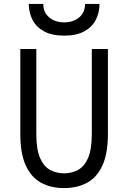

<svg xmlns="http://www.w3.org/2000/svg" viewBox="-20 -951 656 983"><path d="M308 12Q240.5 12 190.2 -15.5Q140 -43 112 -103.8Q84 -164.5 84 -265V-700H166V-265Q166 -185 185.5 -141.2Q205 -97.5 237.5 -80.5Q270 -63.5 308 -63.5Q346 -63.5 378.5 -80.5Q411 -97.5 430.5 -141.2Q450 -185 450 -265V-700H532.5V-265Q532.5 -165 504.5 -104Q476.5 -43 426 -15.5Q375.5 12 308 12ZM308.5 -768.5Q245.5 -768.5 205.5 -790.5Q165.5 -812.5 146.5 -849.5Q127.5 -886.5 127.5 -931H201.5Q201.5 -887 232 -861.8Q262.5 -836.5 308.5 -836.5Q355 -836.5 385.2 -861.8Q415.5 -887 415.5 -931H489.5Q489.5 -886.5 470.5 -849.5Q451.5 -812.5 411.5 -790.5Q371.5 -768.5 308.5 -768.5Z"/></svg>

Font: Overpass Mono
Style: Regular
Weight: 400
Designer: Delve Withrington, Dave Bailey
Foundry: Delve Fonts LLC
Version: Version 4.000